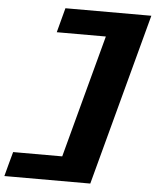

<svg xmlns="http://www.w3.org/2000/svg" viewBox="-59 -924 789 974"><g transform="rotate(5 336.0 -437.5)"><path d="M0 0H437.5Q476.6 -146 554.7 -437.5Q632.8 -729 671.9 -875H234.4Q229 -854 217.8 -812.5Q206.5 -771 201.2 -750H451.2Q423.3 -646 367.4 -437.7Q311.5 -229.5 283.7 -125H33.7Q27.8 -104 16.6 -62.5Q5.4 -21 0 0Z"/></g></svg>

Font: Faithful 32x
Style: SemiboldOblique
Weight: 400
Foundry: Faithful Resource Pack
Version: Version 1.0; January 27, 2023